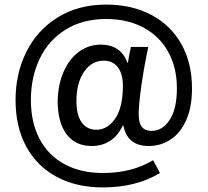

<svg xmlns="http://www.w3.org/2000/svg" viewBox="-20 -713 908 839"><path d="M819 -327Q819 -244 793.5 -187.5Q768 -131 725 -103Q682 -75 630 -75Q536 -75 519 -165H517Q474 -75 380 -75Q311 -75 272 -125Q233 -175 232 -269Q233 -342 257.5 -398.5Q282 -455 324.5 -486.5Q367 -518 421 -518Q507 -518 537 -439H539Q545 -478 552 -508H628Q610 -424 598 -340Q586 -256 586 -215Q586 -176 600 -158.5Q614 -141 642 -141Q689 -141 721 -188.5Q753 -236 753 -327Q753 -418 715 -486.5Q677 -555 607 -592.5Q537 -630 444 -630Q341 -630 266.5 -583.5Q192 -537 153.5 -456.5Q115 -376 115 -276Q115 -177 153.5 -105Q192 -33 263 5Q334 43 429 43Q557 43 649 -13L679 43Q575 106 429 106Q314 106 228 60Q142 14 95 -72Q48 -158 48 -276Q48 -392 95.5 -487Q143 -582 233 -637.5Q323 -693 444 -693Q557 -693 642 -647.5Q727 -602 773 -519.5Q819 -437 819 -327ZM314 -270Q314 -210 337 -178Q360 -146 401 -146Q450 -146 483.5 -195Q517 -244 517 -338Q517 -390 495 -419Q473 -448 433 -448Q381 -448 347.5 -399.5Q314 -351 314 -270Z"/></svg>

Font: CST
Style: Regular
Weight: 400
Version: Version 1.00